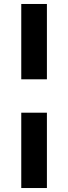

<svg xmlns="http://www.w3.org/2000/svg" viewBox="-20 -835 343 966"><path d="M87 -436V-815H216V-436ZM87 111V-268H216V111Z"/></svg>

Font: Bitter Thin ExtraBold
Style: Regular
Weight: 800
Version: Version 3.020